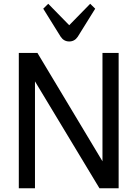

<svg xmlns="http://www.w3.org/2000/svg" viewBox="-20 -1012 744 1032"><path d="M81.1 0ZM617.7 0H514.6L168 -574.7V0H81.1V-727.5H181.2L530.8 -145V-727.5H617.7ZM239.3 -991.7 352.1 -876.5 464.8 -991.7 491.7 -965.3 397.9 -814.5Q380.9 -789.1 352.1 -789.1Q323.2 -789.1 306.2 -814.5L212.4 -965.3Z"/></svg>

Font: Coda
Style: Regular
Weight: 400
Designer: vernon adams
Foundry: vernon adams
Version: Version 2.001; ttfautohint (v0.8) -r 50 -G 200 -x